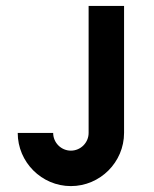

<svg xmlns="http://www.w3.org/2000/svg" viewBox="-20 -620 520 650"><path d="M280 -170C280 -137 253 -110 220 -110C187 -110 160 -137 160 -170H40C40 -71 121 10 220 10C319 10 400 -71 400 -170V-600H280Z"/></svg>

Font: Gauge Heavy
Style: Bold
Weight: 900
Designer: Daniel Pimley
Foundry: Daniel Pimley
Version: Version 1.003;PS 001.001;hotconv 1.0.56